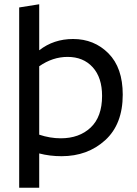

<svg xmlns="http://www.w3.org/2000/svg" viewBox="-20 -723 641 901"><path d="M164 158H70V-688L164 -703V-487Q232 -540 323 -540Q422 -540 489 -472.5Q556 -405 556 -279Q556 -140 473.5 -65Q391 10 269 10Q213 10 164 -3ZM265 -74Q352 -74 405.5 -124.5Q459 -175 459 -273Q459 -359 415 -407.5Q371 -456 297 -456Q227 -456 164 -412V-91Q215 -74 265 -74Z"/></svg>

Font: Roundo Medium
Style: Regular
Weight: 500
Designer: Namrata Goyal (Gurmukhi), Shiva Nallaperumal (Latin)
Foundry: Indian Type Foundry
Version: Version 1.000;PS 1.0;hotconv 1.0.88;makeotf.lib2.5.647800